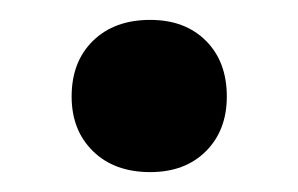

<svg xmlns="http://www.w3.org/2000/svg" viewBox="-20 -451 300 193"><path d="M131 -278Q95 -278 73.5 -299Q52 -320 52 -354Q52 -389 73.5 -410Q95 -431 131 -431Q166 -431 187 -410Q208 -389 208 -354Q208 -320 187 -299Q166 -278 131 -278Z"/></svg>

Font: Ysabeau Office
Style: Bold
Weight: 700
Designer: Christian Thalmann (Catharsis Fonts)
Version: Version 2.001;gftools[0.9.30]; featfreeze: tnum,lnum,ss02